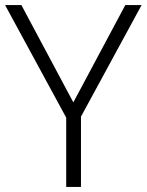

<svg xmlns="http://www.w3.org/2000/svg" viewBox="-20 -734 576 754"><path d="M268 -332 64 -714H0L240 -272V0H298V-276L536 -714H472Z"/></svg>

Font: Noto Sans Kannada Light
Style: Regular
Weight: 300
Designer: Jelle Bosma - Monotype Design Team
Foundry: Monotype Imaging Inc.
Version: Version 2.005